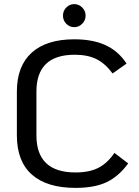

<svg xmlns="http://www.w3.org/2000/svg" viewBox="-20 -902 674 933"><path d="M62 -244V-457Q62 -581 134 -646Q206 -711 341 -711Q432 -711 494 -682Q556 -653 595 -593L527 -545Q493 -592 450 -614Q407 -636 343 -636Q157 -636 157 -457V-244Q157 -64 347 -64Q415 -64 459 -87Q503 -110 536 -159L603 -108Q557 -45 498.5 -17Q440 11 347 11Q208 11 135 -53.5Q62 -118 62 -244ZM286 -826Q286 -849 302 -865.5Q318 -882 341 -882Q363 -882 379.5 -865.5Q396 -849 396 -826Q396 -803 379.5 -786.5Q363 -770 341 -770Q318 -770 302 -786.5Q286 -803 286 -826Z"/></svg>

Font: KoHo Medium
Style: Regular
Weight: 500
Version: Version 1.000; ttfautohint (v1.6)